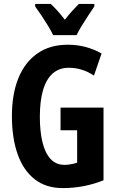

<svg xmlns="http://www.w3.org/2000/svg" viewBox="-20 -953 599 983"><path d="M290 -402H510V-30Q460 -10 408 0Q356 10 301 10Q216 10 158 -35Q100 -80 70.5 -163Q41 -246 41 -359Q41 -471 74 -552.5Q107 -634 171 -679Q235 -724 327 -724Q378 -724 422 -711.5Q466 -699 500 -679L461 -566Q431 -586 399 -596Q367 -606 332 -606Q283 -606 250 -577Q217 -548 200.5 -492Q184 -436 184 -355Q184 -280 197.5 -224.5Q211 -169 239 -139Q267 -109 310 -109Q322 -109 333 -110.5Q344 -112 355 -114.5Q366 -117 375 -120V-286H290ZM463 -920Q450 -901 432.5 -874.5Q415 -848 398.5 -821Q382 -794 372 -773H252Q243 -793 226.5 -820Q210 -847 192 -874Q174 -901 160 -920V-933H240Q256 -918 274.5 -897.5Q293 -877 312 -852Q333 -879 350 -897.5Q367 -916 384 -933H463Z"/></svg>

Font: Noto Sans Display ExtraCondensed
Style: Bold
Weight: 700
Width: 2
Designer: Monotype Design Team
Foundry: Monotype Imaging Inc.
Version: Version 2.003